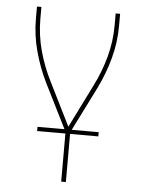

<svg xmlns="http://www.w3.org/2000/svg" viewBox="-53 -562 605 819"><g transform="rotate(5 250.0 -152.5)"><path d="M240 215V2L140 -198Q109 -261 90.5 -329.5Q72 -398 72 -468V-520H91V-468Q91 -400 109 -333.5Q127 -267 158 -206L250 -21L342 -206Q373 -267 391 -333.5Q409 -400 409 -468V-520H428V-468Q428 -398 409.5 -329.5Q391 -261 360 -198L260 2V215ZM119 9V-9H381V9Z"/></g></svg>

Font: Iosevka Term Curly Thin
Style: Regular
Weight: 100
Designer: Belleve Invis
Foundry: Belleve Invis
Version: Version 32.3.0